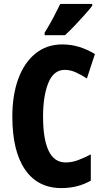

<svg xmlns="http://www.w3.org/2000/svg" viewBox="-20 -951 531 981"><path d="M311 -594Q254 -594 227 -527.5Q200 -461 200 -355Q200 -240 228.5 -180.5Q257 -121 315 -121Q347 -121 378 -132.5Q409 -144 444 -162V-28Q377 10 294 10Q173 10 108 -84.5Q43 -179 43 -356Q43 -464 73 -547Q103 -630 160.5 -677Q218 -724 298 -724Q343 -724 384 -711.5Q425 -699 465 -675L424 -550Q395 -569 367 -581.5Q339 -594 311 -594ZM451 -921Q438 -904 414 -877Q390 -850 363 -821.5Q336 -793 312 -771H208V-784Q233 -824 252.5 -861Q272 -898 288 -931H451Z"/></svg>

Font: Noto Sans Gujarati ExtraCondensed ExtraBold
Style: Regular
Weight: 800
Width: 2
Designer: Jelle Bosma - Monotype Design Team, Universal Thirst
Foundry: Monotype Imaging Inc.
Version: Version 2.106; ttfautohint (v1.8.4.7-5d5b)